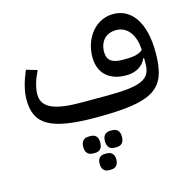

<svg xmlns="http://www.w3.org/2000/svg" viewBox="-126 -690 1160 1155"><g transform="rotate(-15 454.5 -112.5)"><path d="M479 216H492C521 216 539 200 539 163C539 127 521 111 492 111H479C452 111 433 127 433 163C433 200 452 216 479 216ZM412 338H425C452 338 471 322 471 287C471 252 452 237 425 237H412C385 237 367 252 367 287C367 322 385 338 412 338ZM345 216H358C386 216 404 200 404 163C404 127 386 111 358 111H345C317 111 298 127 298 163C298 200 317 216 345 216ZM421 12C782 12 866 -45 866 -276C866 -456 795 -563 678 -563C570 -563 491 -465 491 -344C491 -245 554 -186 660 -186C720 -186 766 -213 785 -259H790V-224C790 -124 726 -98 509 -98H352C186 -98 113 -133 113 -213C113 -254 126 -299 153 -355L85 -375C57 -309 42 -252 42 -199C42 -43 139 12 421 12ZM682 -282H662C598 -282 567 -304 567 -356C567 -420 605 -465 670 -465C740 -465 786 -404 789 -310C769 -291 737 -282 682 -282Z"/></g></svg>

Font: IBM Plex Arabic Text
Style: Regular
Weight: 450
Designer: Mike Abbink, Paul van der Laan, Pieter van Rosmalen, Wael Morcos, Khajak Apelian
Foundry: Bold Monday
Version: Version 1.0